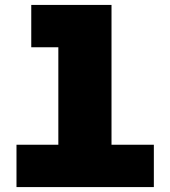

<svg xmlns="http://www.w3.org/2000/svg" viewBox="-20 -760 690 780"><path d="M47 -172H217V-568H107V-740H433V-172H605V0H47Z"/></svg>

Font: Azeret Mono Black
Style: Regular
Weight: 900
Designer: Martin Vácha
Foundry: Displaay
Version: Version 1.000; Glyphs 3.0.3, build 3074